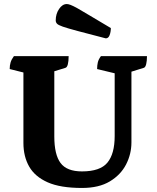

<svg xmlns="http://www.w3.org/2000/svg" viewBox="-20 -919 776 951"><path d="M386 12Q279 12 216 -16Q153 -44 124.5 -94Q96 -144 96 -211V-560L28 -577Q28 -595 32.5 -610Q37 -625 49 -641H320Q320 -616 316 -600.5Q312 -585 304 -583L249 -566V-243Q249 -153 280 -111.5Q311 -70 386 -70Q476 -70 512 -113.5Q548 -157 548 -245V-556L461 -577Q461 -595 464.5 -610Q468 -625 480 -641H708Q708 -617 704 -601Q700 -585 692 -583L631 -564V-214Q631 -156 604.5 -104.5Q578 -53 524 -20.5Q470 12 386 12ZM504 -729Q415 -752 364.5 -765.5Q314 -779 291 -787Q268 -795 262 -802Q256 -809 256 -818Q256 -850 272.5 -874.5Q289 -899 311 -899Q318 -899 330 -894.5Q342 -890 364.5 -877.5Q387 -865 426.5 -841Q466 -817 529 -780Q529 -761 523 -745Q517 -729 504 -729Z"/></svg>

Font: Petrona ExtraBold
Style: Regular
Weight: 800
Designer: Ringo R. Seeber
Foundry: Ringo R. Seeber
Version: Version 2.001; ttfautohint (v1.8.3)